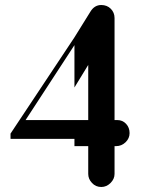

<svg xmlns="http://www.w3.org/2000/svg" viewBox="-20 -738 586 766"><path d="M82 -259H332V-479L277 -389V-558ZM22 -205 277 -589 341 -692Q357 -718 384 -718Q407 -718 422 -703Q437 -688 437 -666V-259H448Q469 -259 483 -244Q497 -229 497 -207Q497 -186 481 -170.5Q465 -155 443 -155H437V-44Q437 -24 421 -8Q405 8 384 8Q362 8 347 -8Q332 -24 332 -44V-155H277V-184H22Z"/></svg>

Font: Hjärnsläpp Display
Style: Regular
Weight: 400
Designer: Baptiste Guesnon
Foundry: Bloom Type
Version: Version 1.000